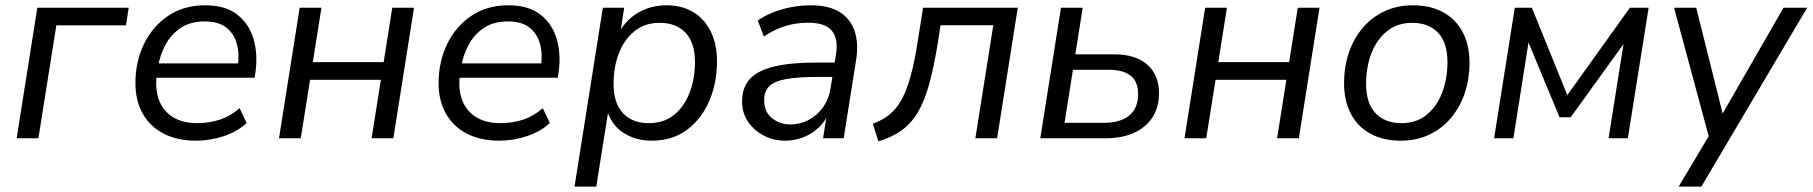

<svg xmlns="http://www.w3.org/2000/svg" viewBox="-20 -515 6750 715"><path d="M42 0 119 -486.3H459.3L449.1 -420.7H189.8L123 0Z M709.8 8.9Q640.6 8.9 589.8 -17.2Q539 -43.4 511.7 -91.6Q484.3 -139.7 484.3 -205.6Q484.3 -285 515.9 -350.5Q547.5 -416.1 605.8 -455.7Q664.2 -495.3 743.7 -495.3Q820 -495.3 864.3 -460.1Q908.7 -424.8 924.6 -368.2Q940.5 -311.5 931.4 -247.3L928.4 -225.5H546.7L554.5 -279H883.3L865.3 -265.6Q872.3 -313 862 -351.1Q851.7 -389.3 822.9 -412.2Q794.2 -435.2 742.7 -435.2Q688.6 -435.2 652.5 -410.7Q616.4 -386.2 596.3 -348.3Q576.1 -310.5 569 -269.2L565.1 -245.1Q556 -188.1 570.8 -145.7Q585.7 -103.3 622.4 -79.8Q659.1 -56.4 713.9 -56.4Q760 -56.4 799.8 -69.7Q839.6 -83 872.2 -112.2L898.4 -57.2Q865 -25.1 813.8 -8.1Q762.6 8.9 709.8 8.9Z M1019 0 1096 -486.3H1177L1144.9 -283.6H1408.7L1440.8 -486.3H1521.8L1444.8 0H1363.8L1398.4 -217.9H1134.7L1100 0Z M1838.8 8.9Q1769.6 8.9 1718.8 -17.2Q1668 -43.4 1640.7 -91.6Q1613.3 -139.7 1613.3 -205.6Q1613.3 -285 1644.9 -350.5Q1676.5 -416.1 1734.8 -455.7Q1793.2 -495.3 1872.7 -495.3Q1949 -495.3 1993.3 -460.1Q2037.7 -424.8 2053.6 -368.2Q2069.5 -311.5 2060.4 -247.3L2057.4 -225.5H1675.7L1683.5 -279H2012.3L1994.3 -265.6Q2001.3 -313 1991 -351.1Q1980.7 -389.3 1951.9 -412.2Q1923.2 -435.2 1871.7 -435.2Q1817.6 -435.2 1781.5 -410.7Q1745.4 -386.2 1725.3 -348.3Q1705.1 -310.5 1698 -269.2L1694.1 -245.1Q1685 -188.1 1699.8 -145.7Q1714.7 -103.3 1751.4 -79.8Q1788.1 -56.4 1842.9 -56.4Q1889 -56.4 1928.8 -69.7Q1968.6 -83 2001.2 -112.2L2027.4 -57.2Q1994 -25.1 1942.8 -8.1Q1891.6 8.9 1838.8 8.9Z M2119.5 180 2225 -486.3H2304.5L2288.4 -383.2H2278.8Q2296.3 -417.9 2323.1 -443Q2349.9 -468.1 2385.2 -481.7Q2420.6 -495.3 2462.3 -495.3Q2519.4 -495.3 2561.4 -470.1Q2603.4 -444.8 2626.7 -397.8Q2650 -350.9 2650 -285.9Q2650 -206.1 2621.3 -139.1Q2592.6 -72.1 2538.3 -31.6Q2484.1 8.9 2406.1 8.9Q2347.4 8.9 2301.5 -20.4Q2255.7 -49.8 2238.7 -110.3H2246.6L2200.5 180ZM2396.3 -56.4Q2451.9 -56.4 2490 -87.1Q2528.1 -117.9 2548 -169.8Q2568 -221.7 2568 -284.1Q2568 -355.8 2533.1 -392.9Q2498.2 -430 2436.6 -430Q2381.5 -430 2343.1 -399.2Q2304.8 -368.4 2284.9 -317Q2264.9 -265.7 2264.9 -202.2Q2264.9 -131 2299.8 -93.7Q2334.7 -56.4 2396.3 -56.4Z M2903.2 8.9Q2860.9 8.9 2824.4 -10Q2788 -28.9 2765.7 -61.8Q2743.5 -94.8 2743.5 -137.3Q2743.5 -188.8 2772.2 -220.5Q2801 -252.2 2862 -267.1Q2923 -282 3018.5 -282H3099L3090.7 -228.6H3029.8Q2952.8 -228.6 2908.2 -220.7Q2863.7 -212.9 2844.7 -193.9Q2825.7 -174.9 2825.7 -142.1Q2825.7 -98.1 2855.1 -74.9Q2884.4 -51.6 2923.2 -51.6Q2959.4 -51.6 2991 -68Q3022.5 -84.4 3044.8 -115.5Q3067 -146.6 3073.6 -190.1L3093.1 -311.7Q3102.7 -369.8 3078.1 -400.1Q3053.5 -430.4 2990.1 -430.4Q2945 -430.4 2904.6 -418.2Q2864.1 -405.9 2824.7 -378.9L2802 -438.3Q2826 -455.8 2858.1 -468.6Q2890.2 -481.3 2926.5 -488.3Q2962.8 -495.3 2998.6 -495.3Q3067 -495.3 3107.5 -469.7Q3148 -444.2 3163 -398.2Q3177.9 -352.1 3167.9 -290.3L3121.8 0H3045.1L3062.1 -110.4H3072.1Q3058.7 -69.8 3032.1 -43.2Q3005.5 -16.7 2971.9 -3.9Q2938.3 8.9 2903.2 8.9Z M3251 11.3 3230.4 -54.2Q3266.6 -67.4 3293.2 -89.1Q3319.8 -110.8 3338.6 -145.9Q3357.4 -181 3371.7 -233.8Q3386.1 -286.5 3397.7 -361.9L3417.5 -486.3H3770.2L3693.2 0H3612.2L3679 -421.2H3482.6L3472.6 -357.1Q3458 -265.7 3440.3 -201.8Q3422.6 -137.8 3397.5 -96Q3372.3 -54.1 3336.5 -28.7Q3300.7 -3.4 3251 11.3Z M3854 0 3931 -486.3H4012L3984.4 -312.7H4127.9Q4210.2 -312.7 4253.1 -273.8Q4296.1 -234.9 4296.1 -168.4Q4296.1 -115.2 4271.7 -77.8Q4247.4 -40.4 4202.6 -20.2Q4157.7 0 4095.8 0ZM3944.3 -57.6H4089.1Q4153.2 -57.6 4185.7 -85.1Q4218.3 -112.7 4218.3 -164.1Q4218.3 -211.7 4190.2 -233.4Q4162.2 -255.1 4109.7 -255.1H3975.6Z M4391 0 4468 -486.3H4549L4516.9 -283.6H4780.7L4812.8 -486.3H4893.8L4816.8 0H4735.8L4770.4 -217.9H4506.7L4472 0Z M5196.2 8.9Q5131.1 8.9 5083.6 -17Q5036.1 -42.9 5010.7 -91.1Q4985.3 -139.2 4985.3 -205.2Q4985.3 -266.9 5003.4 -319.7Q5021.5 -372.4 5055.5 -412Q5089.6 -451.6 5136.5 -473.4Q5183.3 -495.3 5241.4 -495.3Q5307 -495.3 5354.3 -469.3Q5401.6 -443.4 5426.9 -395.5Q5452.3 -347.6 5452.3 -281.2Q5452.3 -219.4 5434.2 -166.7Q5416.1 -114 5382.1 -74.4Q5348 -34.8 5301.2 -12.9Q5254.3 8.9 5196.2 8.9ZM5198.7 -56.4Q5254.2 -56.4 5292.4 -87.1Q5330.5 -117.9 5350.4 -169.8Q5370.3 -221.7 5370.3 -284.1Q5370.3 -355.8 5335.5 -392.9Q5300.6 -430 5238.9 -430Q5183.9 -430 5145.5 -399.2Q5107.1 -368.4 5087.2 -317Q5067.3 -265.7 5067.3 -202.2Q5067.3 -131 5102.2 -93.7Q5137 -56.4 5198.7 -56.4Z M5544 0 5621 -486.3H5684.6L5816.6 -160.8L6049.7 -486.3H6119.5L6042 0H5970.2L6032.6 -393.2H6056.5L5829.2 -78.4H5787.7L5656.9 -393.2H5677.8L5615.8 0Z M6231.2 180 6353.4 -24.9 6348 10.2 6214.1 -486.3H6296.7L6403.5 -58.6H6375.7L6621.8 -486.3H6709.9L6315.7 180Z"/></svg>

Font: Nunito Sans 12pt ExtraLight
Style: Italic
Weight: 200
Italic angle: -9°
Designer: Vernon Adams
Foundry: Vernon Adams
Version: Version 3.101;gftools[0.9.27]